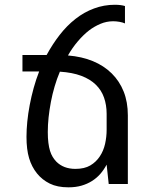

<svg xmlns="http://www.w3.org/2000/svg" viewBox="-20 -780 642 814"><path d="M270 14.2Q223.1 14.2 190.9 -1.7Q158.7 -17.6 136.7 -44.9Q114.3 -72.8 103.3 -109.6Q92.3 -146.5 92.3 -200.2Q92.3 -230 95.7 -264.4Q99.1 -298.8 106 -335Q112.8 -371.1 122.8 -407.2Q132.8 -443.4 146 -477.1H75.2V-546.9H177.7Q202.6 -592.8 232.9 -631.8Q263.2 -670.9 299.8 -699.7Q336.4 -728.5 378.7 -744.1Q420.9 -759.8 466.8 -759.8Q480 -759.8 491.7 -758.3Q497.1 -757.3 501.5 -756.6Q505.9 -755.9 509.8 -754.4V-680.7Q500 -685.1 486.3 -687.5Q472.7 -689.9 460 -689.9Q432.1 -689.9 406 -679Q379.9 -668 357.4 -650.9Q333.5 -632.3 310.3 -605.2Q287.1 -578.1 268.1 -544.9Q327.1 -540 373.8 -520.8Q420.4 -501.5 453.6 -468.8Q486.8 -436 504.4 -391.6Q522 -347.2 522 -291V0H440.9L432.1 -82Q420.4 -60.1 405.3 -42.7Q390.1 -25.4 370.1 -12.7Q350.1 0 325.4 7.1Q300.8 14.2 270 14.2ZM299.8 -64Q337.9 -64 362.8 -78.6Q387.7 -93.3 403.3 -117.2Q418.9 -140.6 425.5 -170.2Q432.1 -199.7 432.1 -229.5V-297.4Q432.1 -334.5 421.1 -366Q410.2 -397.5 386.2 -420.9Q362.3 -444.3 324.7 -458.5Q287.1 -472.7 233.9 -476.1Q221.2 -446.3 211.7 -413.8Q202.1 -381.3 195.8 -348.1Q189.5 -314.9 186 -282.5Q182.6 -250 182.6 -220.2Q182.6 -194.3 185.1 -174.8Q187.5 -155.3 192.1 -140.4Q196.8 -125.5 203.4 -114.7Q210 -104 218.3 -95.2Q249 -64 299.8 -64Z"/></svg>

Font: Hack
Style: Regular
Weight: 400
Monospace: yes
Designer: Christopher Simpkins
Foundry: Christopher Simpkins
Version: Version 2.019; ttfautohint (v1.4.1) -l 4 -r 80 -G 350 -x 0 -